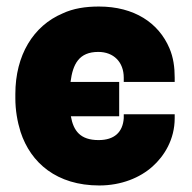

<svg xmlns="http://www.w3.org/2000/svg" viewBox="-20 -558 587 588"><path d="M27 -257C27 -221 33 -186 43 -154C74 -59 154 10 284 10C352 10 409 -14 447 -48C483 -80 515 -131 515 -196V-208H359V-196C356 -153 330 -129 282 -129C226 -129 205 -157 197 -202H345V-307H196C203 -362 222 -399 281 -399C328 -399 359 -368 359 -320V-307H515V-320C515 -352 511 -382 499 -410C466 -488 391 -538 283 -538C241 -538 204 -532 172 -517C82 -479 27 -389 27 -270Z"/></svg>

Font: Asimov Pro
Style: Ult
Weight: 900
Designer: Google
Version: Version 2.000980; 2014